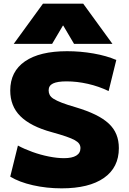

<svg xmlns="http://www.w3.org/2000/svg" viewBox="-20 -1020 706 1050"><path d="M317 10Q235 10 160 -7Q85 -24 36 -54L78 -224Q113 -205 157.5 -189Q202 -173 247.5 -164Q293 -155 330 -155Q374 -155 397 -169Q420 -183 420 -210Q420 -223 413 -233.5Q406 -244 389 -253.5Q372 -263 341.5 -273.5Q311 -284 264 -297Q205 -313 162 -335Q119 -357 91 -385Q63 -413 49.5 -448Q36 -483 36 -525Q36 -629 116.5 -684.5Q197 -740 347 -740Q420 -740 491.5 -727.5Q563 -715 616 -692L574 -522Q520 -548 460.5 -561.5Q401 -575 344 -575Q294 -575 270 -563.5Q246 -552 246 -526Q246 -512 252 -500.5Q258 -489 274 -479Q290 -469 318.5 -458Q347 -447 392 -434Q456 -415 501 -393Q546 -371 574.5 -344.5Q603 -318 616.5 -284.5Q630 -251 630 -210Q630 -104 548.5 -47Q467 10 317 10ZM55 -780 215 -1000H435L595 -780H385L326 -880H324L265 -780Z"/></svg>

Font: M PLUS 2 Black
Style: Regular
Weight: 900
Designer: Coji Morishita
Foundry: UNDERFOREST DESIGN
Version: Version 1.001